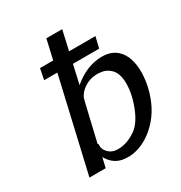

<svg xmlns="http://www.w3.org/2000/svg" viewBox="-165 -808 878 933"><g transform="rotate(-30 273.5 -341.5)"><path d="M118 -520 130 -581H204L229 -691H318L293 -581H441L426 -519H279L255 -413Q332 -479 419 -479Q498 -479 531 -408Q559 -340 538 -240Q514 -135 450.5 -70.5Q387 -6 312 6Q294 9 272 7Q209 4 176 -55L163 0H72L192 -520ZM188 -122 192 -118Q188 -92 208.5 -71Q229 -50 262 -50Q314 -50 365 -86Q406 -116 433 -190Q460 -264 455 -326Q451 -369 427.5 -391.5Q404 -414 372 -416Q358 -418 351 -417Q314 -416 283.5 -396Q253 -376 242 -349L236 -326Z"/></g></svg>

Font: Coval
Style: Book Italic
Weight: 350
Foundry: Context Ltd
Version: Version 001.000